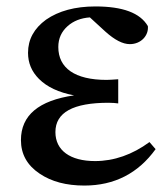

<svg xmlns="http://www.w3.org/2000/svg" viewBox="-20 -561 521 596"><path d="M242 15C335 15 409 -23 463 -98L444 -120C391 -81 334 -61 275 -61C198 -61 152 -94 152 -151C152 -212 207 -242 317 -242C329 -242 339 -241 347 -240V-315C332 -314 320 -313 311 -313C212 -313 161 -350 161 -415C161 -442 171 -463 190 -480C208 -496 231 -505 259 -507L307 -463C336 -437 361 -424 383 -424C418 -424 442 -451 439 -480C415 -521 361 -541 276 -541C213 -541 162 -527 123 -500C86 -473 67 -439 67 -397C67 -366 78 -339 101 -316C126 -291 162 -274 210 -265C100 -249 45 -203 45 -126C45 -83 64 -48 103 -22C140 3 186 15 242 15Z"/></svg>

Font: AllPunType SemiBold
Style: Regular
Weight: 600
Version: 1.0